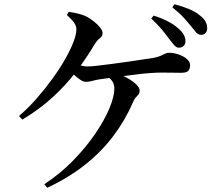

<svg xmlns="http://www.w3.org/2000/svg" viewBox="-20 -840 1040 910"><path d="M933 -675Q919 -675 908.5 -687.5Q898 -700 883 -719Q868 -737 850.5 -756.5Q833 -776 797 -805L807 -820Q848 -809 877.5 -796.5Q907 -784 926 -768Q946 -753 954 -738Q962 -723 962 -706Q962 -692 954 -683.5Q946 -675 933 -675ZM828 -614Q816 -614 805.5 -626Q795 -638 782 -655Q767 -676 748 -699Q729 -722 697 -752L708 -766Q746 -754 775 -739Q804 -724 823 -707Q842 -691 850.5 -676Q859 -661 859 -645Q859 -631 850.5 -622.5Q842 -614 828 -614ZM190 33Q265 -16 326 -78.5Q387 -141 431 -205.5Q475 -270 498.5 -326.5Q522 -383 522 -420Q522 -440 512.5 -454.5Q503 -469 486 -479L504 -499Q542 -491 573 -475.5Q604 -460 623 -442.5Q642 -425 642 -411Q642 -396 630 -385Q618 -374 611 -357Q574 -271 517.5 -196Q461 -121 383.5 -59.5Q306 2 204 50ZM70 -290Q113 -327 153 -372.5Q193 -418 227.5 -465.5Q262 -513 287.5 -557.5Q313 -602 327.5 -639.5Q342 -677 342 -700Q342 -717 331.5 -732Q321 -747 297 -769L306 -784Q331 -780 353.5 -774.5Q376 -769 393 -760Q409 -751 426 -737.5Q443 -724 454.5 -709.5Q466 -695 466 -683Q466 -668 453.5 -659Q441 -650 429 -631Q388 -562 339.5 -498.5Q291 -435 229 -378.5Q167 -322 86 -273ZM387 -452Q375 -452 359 -463Q343 -474 328.5 -488Q314 -502 304 -513L322 -544Q340 -536 359 -530.5Q378 -525 395 -525Q410 -525 441 -528.5Q472 -532 510 -537Q548 -542 586.5 -547.5Q625 -553 656.5 -558Q688 -563 704 -565Q727 -569 740.5 -575Q754 -581 762.5 -585.5Q771 -590 780 -590Q801 -590 824.5 -582.5Q848 -575 864.5 -561.5Q881 -548 881 -530Q881 -515 873 -505Q865 -495 838 -495Q821 -495 797 -495.5Q773 -496 747 -496Q721 -496 697 -494Q674 -493 641.5 -489Q609 -485 573.5 -480.5Q538 -476 506 -471.5Q474 -467 452 -464Q433 -461 417 -456.5Q401 -452 387 -452Z"/></svg>

Font: Noto Serif KR SemiBold
Style: Regular
Weight: 600
Designer: Ryoko NISHIZUKA 西塚涼子 (kana & ideographs); Frank Grießhammer (Latin, Greek & Cyrillic); Wenlong ZHANG 张文龙 (bopomofo); San
Foundry: Adobe
Version: Version 2.003-H1;hotconv 1.1.1;makeotfexe 2.6.0